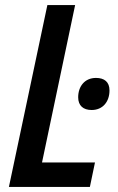

<svg xmlns="http://www.w3.org/2000/svg" viewBox="-20 -734 462 754"><path d="M15 0H333L353 -96H145L275 -714H166ZM340 -302C384 -302 410 -335 410 -379C410 -412 390 -428 357 -428C312 -428 287 -394 287 -352C287 -319 307 -302 340 -302Z"/></svg>

Font: Noto Sans Display SemiCondensed Medium
Style: Italic
Weight: 500
Width: 4
Italic angle: -12°
Designer: Monotype Design Team
Foundry: Monotype Imaging Inc.
Version: Version 1.900